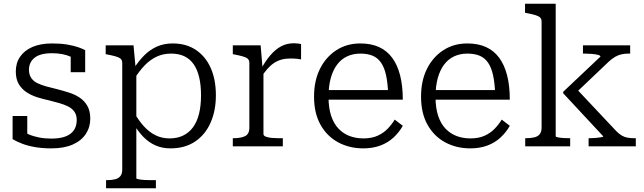

<svg xmlns="http://www.w3.org/2000/svg" viewBox="-20 -778 3423 1021"><path d="M388 -140Q388 -166 376 -183.5Q364 -201 343 -211.5Q322 -222 296 -229.5Q270 -237 242 -244Q209 -251 177.5 -261Q146 -271 120.5 -288Q95 -305 79.5 -331.5Q64 -358 64 -398Q64 -443 87 -476.5Q110 -510 153 -528.5Q196 -547 257 -547Q303 -547 338 -541Q373 -535 397 -526.5Q421 -518 433 -511V-394H356V-493Q364 -493 370.5 -490Q377 -487 381 -482Q385 -477 387.5 -470Q390 -463 390 -453Q377 -467 357 -476Q337 -485 312 -490Q287 -495 257 -495Q194 -495 164 -471Q134 -447 134 -407Q134 -381 146 -363.5Q158 -346 178.5 -336Q199 -326 226 -318.5Q253 -311 283 -304Q314 -296 346 -286Q378 -276 403.5 -259Q429 -242 444.5 -215Q460 -188 460 -147Q460 -102 436.5 -66Q413 -30 367 -9.5Q321 11 253 11Q207 11 168 4.5Q129 -2 99 -13.5Q69 -25 47 -38V-161H125V-29Q112 -36 104.5 -43Q97 -50 94 -57.5Q91 -65 91 -73Q91 -81 92 -88Q109 -74 133 -63.5Q157 -53 187.5 -47Q218 -41 253 -41Q298 -41 327.5 -52Q357 -63 372.5 -85Q388 -107 388 -140Z M809 223H544V180H547Q573 180 591.5 175.5Q610 171 620 158.5Q630 146 630 124V-443Q630 -458 621.5 -465.5Q613 -473 595.5 -478Q578 -483 552 -488L542 -490V-537H690L702 -408L705 -401V170Q705 173 717.5 175.5Q730 178 748.5 179Q767 180 783 180H809ZM887 11Q843 11 807.5 -4.5Q772 -20 743 -49.5Q714 -79 689 -122L693 -180Q718 -136 746 -105.5Q774 -75 807.5 -58.5Q841 -42 882 -42Q923 -42 954.5 -57.5Q986 -73 1007 -102Q1028 -131 1038.5 -173.5Q1049 -216 1049 -271Q1049 -324 1039.5 -365.5Q1030 -407 1010.5 -435.5Q991 -464 961 -478.5Q931 -493 890 -493Q848 -493 813.5 -477Q779 -461 749.5 -430.5Q720 -400 692 -355L690 -411Q718 -455 748.5 -485Q779 -515 816 -531Q853 -547 898 -547Q971 -547 1022.5 -512Q1074 -477 1101 -415.5Q1128 -354 1128 -271Q1128 -189 1099.5 -125Q1071 -61 1017 -25Q963 11 887 11Z M1581 -543V-462Q1573 -464 1563.5 -465Q1554 -466 1544 -466.5Q1534 -467 1525 -467Q1498 -467 1476.5 -461Q1455 -455 1436.5 -442.5Q1418 -430 1401 -410.5Q1384 -391 1366 -364V-407Q1391 -453 1417.5 -484Q1444 -515 1474.5 -531.5Q1505 -548 1543 -548Q1555 -548 1566 -546.5Q1577 -545 1581 -543ZM1218 0V-43H1221Q1260 -43 1283 -54Q1306 -65 1306 -99V-443Q1306 -458 1297.5 -465.5Q1289 -473 1271.5 -478Q1254 -483 1228 -488L1218 -490V-537H1366L1377 -406L1381 -410V-65Q1381 -56 1394.5 -51Q1408 -46 1427 -44.5Q1446 -43 1462 -43H1484V0Z M1727 -263Q1727 -204 1741 -162Q1755 -120 1780.5 -93.5Q1806 -67 1839.5 -54.5Q1873 -42 1913 -42Q1957 -42 1988.5 -56.5Q2020 -71 2042 -94Q2064 -117 2079 -142L2122 -109Q2103 -75 2073 -47Q2043 -19 2002.5 -4Q1962 11 1912 11Q1838 11 1778.5 -21Q1719 -53 1684.5 -114.5Q1650 -176 1650 -264Q1650 -349 1681.5 -412Q1713 -475 1768.5 -511Q1824 -547 1896 -547Q1953 -547 1995 -528Q2037 -509 2065 -471.5Q2093 -434 2107.5 -378Q2122 -322 2122 -248H1707V-299H2067L2044 -279Q2042 -337 2033 -378Q2024 -419 2006.5 -444.5Q1989 -470 1962 -481.5Q1935 -493 1896 -493Q1858 -493 1826.5 -478.5Q1795 -464 1773 -435Q1751 -406 1739 -363Q1727 -320 1727 -263Z M2296 -263Q2296 -204 2310 -162Q2324 -120 2349.5 -93.5Q2375 -67 2408.5 -54.5Q2442 -42 2482 -42Q2526 -42 2557.5 -56.5Q2589 -71 2611 -94Q2633 -117 2648 -142L2691 -109Q2672 -75 2642 -47Q2612 -19 2571.5 -4Q2531 11 2481 11Q2407 11 2347.5 -21Q2288 -53 2253.5 -114.5Q2219 -176 2219 -264Q2219 -349 2250.5 -412Q2282 -475 2337.5 -511Q2393 -547 2465 -547Q2522 -547 2564 -528Q2606 -509 2634 -471.5Q2662 -434 2676.5 -378Q2691 -322 2691 -248H2276V-299H2636L2613 -279Q2611 -337 2602 -378Q2593 -419 2575.5 -444.5Q2558 -470 2531 -481.5Q2504 -493 2465 -493Q2427 -493 2395.5 -478.5Q2364 -464 2342 -435Q2320 -406 2308 -363Q2296 -320 2296 -263Z M3361 0H3110V-43H3116Q3131 -43 3147.5 -44.5Q3164 -46 3176 -48Q3188 -50 3188 -53L2975 -282V-290L3173 -477Q3173 -483 3159 -486.5Q3145 -490 3125.5 -491.5Q3106 -493 3089 -493H3080V-537H3331V-493H3322Q3302 -493 3284.5 -489Q3267 -485 3251.5 -476Q3236 -467 3218 -451L3034 -276V-318L3257 -81Q3272 -66 3286 -57.5Q3300 -49 3316.5 -46Q3333 -43 3353 -43H3361ZM2935 -758V-53Q2935 -50 2947.5 -47.5Q2960 -45 2977 -44Q2994 -43 3007 -43H3012V0H2773V-43H2776Q2802 -43 2821 -47.5Q2840 -52 2850 -64.5Q2860 -77 2860 -99V-663Q2860 -678 2851.5 -685.5Q2843 -693 2826 -698Q2809 -703 2783 -708L2772 -710V-758Z"/></svg>

Font: Roboto Serif Light
Style: Regular
Weight: 300
Designer: Greg Gazdowicz
Foundry: Commercial Type
Version: Version 1.008